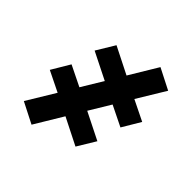

<svg xmlns="http://www.w3.org/2000/svg" viewBox="-168 -620 936 936"><g transform="rotate(45 300.0 -152.5)"><path d="M177 169 69 114 157 -31 51 -83 107 -177 213 -125 279 -234 139 -304 196 -398 335 -328 423 -474 531 -419 443 -274 549 -222 493 -128 387 -180 321 -71 461 -1 404 93 265 23Z"/></g></svg>

Font: Iosevka Aile Extrabold
Style: Regular
Weight: 800
Designer: Belleve Invis
Foundry: Belleve Invis
Version: Version 27.3.5; ttfautohint (v1.8.4)